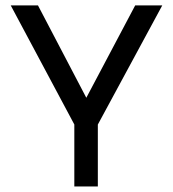

<svg xmlns="http://www.w3.org/2000/svg" viewBox="-20 -670 622 690"><path d="M247.1 -222.6V0H331.6V-222.4L563.1 -650.5H465.8L290.2 -318.7L116.5 -650.5H18.6Z"/></svg>

Font: Overused Grotesk Light
Style: Regular
Weight: 300
Designer: RandomMaerks
Version: Version 0.005